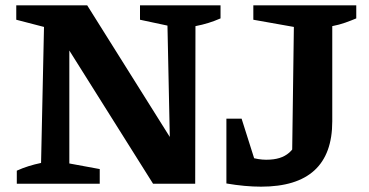

<svg xmlns="http://www.w3.org/2000/svg" viewBox="-20 -689 1382 720"><path d="M505 -669H807V-620Q784 -610 761.5 -603Q739 -596 713 -591L712 0H554L207 -552L240 -562V-76L354 -55V0H43V-49Q65 -59 87.5 -66Q110 -73 134 -78L145 -588L41 -615V-669H307L649 -124L618 -115L608 -593L505 -615ZM829 -1 843 -128Q882 -110 916 -100Q950 -90 978 -90Q1007 -90 1028 -96.5Q1049 -103 1064.5 -116.5Q1080 -130 1091 -152L1075 -72L1082 -588L930 -615V-669H1316V-620Q1297 -612 1274.5 -604Q1252 -596 1226 -591V-234Q1226 11 959 11Q929 11 896.5 8Q864 5 829 -1ZM829 -1V-244H886L963 -1Z"/></svg>

Font: Piazzolla Thin ExtraBold
Style: Regular
Weight: 800
Version: Version 2.005